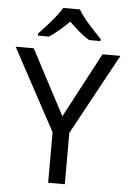

<svg xmlns="http://www.w3.org/2000/svg" viewBox="-62 -989 689 1033"><g transform="rotate(5 283.0 -472.0)"><path d="M283 -363 469 -714H566L328 -277V0H238V-273L0 -714H98ZM327 -944Q339 -922 361.5 -894.5Q384 -867 408.5 -840.5Q433 -814 452 -795V-784H390Q364 -800 336 -823.5Q308 -847 281 -874Q254 -847 227 -824Q200 -801 174 -784H114V-795Q133 -815 156.5 -841Q180 -867 202 -894.5Q224 -922 237 -944Z"/></g></svg>

Font: Noto Sans Mayan Numerals
Style: Regular
Weight: 400
Designer: Monotype Design Team
Foundry: Monotype Imaging Inc.
Version: Version 2.001; ttfautohint (v1.8.4.7-5d5b)